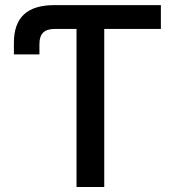

<svg xmlns="http://www.w3.org/2000/svg" viewBox="-20 -748 703 768"><path d="M35.6 -530.3V-577.1Q35.6 -652.8 75.7 -690.2Q115.7 -727.5 197.8 -727.5H241.2V-632.3H199.7Q168 -632.3 152.8 -617.7Q137.7 -603 137.7 -571.8V-530.3ZM241.2 -632.3V-727.5H623.5V-632.3H397V0H286.1V-632.3Z"/></svg>

Font: Inter 18pt Medium
Style: Regular
Weight: 500
Designer: Rasmus Andersson
Foundry: rsms
Version: Version 4.001;git-66647c0bb